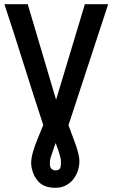

<svg xmlns="http://www.w3.org/2000/svg" viewBox="-20 -714 540 914"><path d="M384 -694H495L306 -118Q326 -66 339.5 -27.5Q353 11 357 38Q360 63 353.5 88.5Q347 114 333 134Q319 154 296.5 167Q274 180 244 180Q192 180 165.5 153Q139 126 131 86Q127 67 129 48Q131 29 138 5.5Q145 -18 157 -48Q169 -78 186 -119Q140 -258 93.5 -406.5Q47 -555 1 -694H112L247 -239ZM270 53Q270 45 266.5 31.5Q263 18 258.5 4.5Q254 -9 250 -19.5Q246 -30 245 -33Q242 -26 238 -14Q234 -2 229.5 11Q225 24 221.5 35.5Q218 47 218 52Q215 80 224 88.5Q233 97 244 97Q258 97 264.5 89.5Q271 82 270 53Z"/></svg>

Font: D2Coding ligature
Style: Bold
Weight: 700
Monospace: yes
Designer: Yong-Rak Park; Jeong-Hwan Yoon; Sang-Min Lee;
Foundry: NHN Corporation
Version: Version 1.3.2; Build 20180524